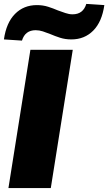

<svg xmlns="http://www.w3.org/2000/svg" viewBox="-25 -959 552 979"><path d="M0 0ZM18 0 130 -705H346L234 0ZM87 -752 -5 -758Q7 -843 51.5 -888Q96 -933 163 -933Q194 -933 220.5 -924.5Q247 -916 270 -906Q290 -899 308.5 -892.5Q327 -886 345 -886Q399 -886 415 -939L507 -933Q495 -848 450.5 -803Q406 -758 339 -758Q308 -758 281.5 -766.5Q255 -775 232 -785Q212 -793 193.5 -799Q175 -805 157 -805Q103 -805 87 -752Z"/></svg>

Font: Winston Black
Style: Italic
Weight: 900
Italic angle: -9°
Designer: Original fonts by Vernon Adams / Changes by Cristiano Sobral
Foundry: VOriginal fonts by Vernon Adams / Changes by Cristiano Sobral
Version: Version 2.503;July 17, 2020;FontCreator 13.0.0.2655 64-bit